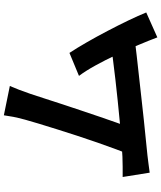

<svg xmlns="http://www.w3.org/2000/svg" viewBox="64 -892 871 1040"><g transform="rotate(-90 500.0 -371.5)"><path d="M554.7 -754.2Q545.1 -731.6 534.3 -704.1Q523.5 -676.6 512.1 -642.7Q502.8 -615 488.8 -571.5Q474.8 -527.9 457.9 -476.3Q440.9 -424.6 422.7 -370.3Q404.4 -316 387.1 -264.9Q369.8 -213.8 354.9 -172.2Q340 -130.6 329 -104.9L181.1 -100Q194.6 -132.2 211.7 -178.3Q228.9 -224.4 247.8 -278.7Q266.7 -333.1 285.3 -389.8Q303.8 -446.6 320.5 -499.9Q337.2 -553.2 350.8 -597.9Q364.4 -642.7 372.2 -671.3Q382.5 -709.6 387.6 -735.5Q392.6 -761.4 396 -786.6ZM733.9 -431.3Q760.7 -390.7 791.6 -336.9Q822.6 -283.1 853.1 -224.7Q883.7 -166.3 909.8 -112Q935.9 -57.6 953 -15.4L818 44.8Q801.1 -0.5 776.5 -58.6Q751.9 -116.7 723.5 -177Q695.2 -237.3 665.8 -290.6Q636.4 -343.9 609.4 -379.7ZM171.6 -144.3Q206.2 -145.7 254.5 -149.5Q302.8 -153.2 359 -158.5Q415.2 -163.8 473.7 -169.8Q532.3 -175.7 588.8 -182.3Q645.2 -188.9 693.9 -195.1Q742.6 -201.2 777.1 -205.9L806.9 -77.5Q770.2 -72.8 718.6 -67Q667 -61.3 608 -54.7Q549 -48.1 487.9 -41.3Q426.7 -34.4 368.9 -28.2Q311 -22 262 -17.3Q212.9 -12.6 179 -8.8Q160 -7 134.6 -3.3Q109.1 0.3 85.2 3.3L61.8 -143.1Q87.3 -142.9 117.6 -143.1Q147.9 -143.3 171.6 -144.3Z"/></g></svg>

Font: Noto Sans SC Thin
Style: Regular
Weight: 100
Designer: Ryoko NISHIZUKA 西塚涼子 (kana, bopomofo & ideographs); Paul D. Hunt (Latin, Greek & Cyrillic); Sandoll Communications 산돌커뮤니
Foundry: Adobe
Version: Version 2.004-H2;hotconv 1.0.118;makeotfexe 2.5.65603